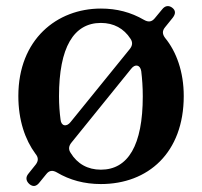

<svg xmlns="http://www.w3.org/2000/svg" viewBox="-20 -579 661 628"><path d="M109 18 131 -9C141 -22 152 -23 166 -15C208 10 256 23 310 23C464 23 581 -79 581 -265C581 -344 557 -410 520 -455C511 -467 510 -478 520 -490L545 -521C555 -534 555 -545 543 -554C532 -562 520 -561 510 -548L486 -519C476 -507 465 -506 451 -514C408 -539 362 -551 310 -551C166 -551 40 -450 40 -265C40 -186 62 -122 96 -76C106 -64 106 -53 97 -41L73 -11C63 1 65 13 76 23C88 33 99 31 109 18ZM173 -264C173 -424 221 -504 310 -504C352 -504 385 -486 407 -452C415 -440 413 -429 404 -418L211 -180C198 -163 180 -166 178 -188C175 -211 173 -236 173 -264ZM214 -113 409 -354C422 -371 439 -367 442 -346C445 -321 447 -295 447 -264C447 -104 399 -24 310 -24C267 -24 233 -43 211 -79C203 -91 205 -102 214 -113Z"/></svg>

Font: 寒蝉锦书宋Pro Soft
Style: Regular
Weight: 700
Designer: 寒蝉锦书宋{Warren} 思源宋体{Ryoko NISHIZUKA 西塚涼子 (kana & ideographs); Frank Grießhammer (Latin, Greek & Cyrillic); Wenlong ZHANG 
Foundry: Adobe & ChillType
Version: Version 2.000;Glyphs 3.1.1 (3135)